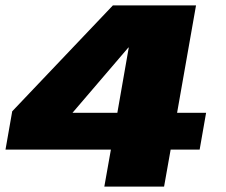

<svg xmlns="http://www.w3.org/2000/svg" viewBox="-32 -695 840 715"><path d="M356.5 0H579L603.5 -138H711.5L735.5 -275H627.5L698 -675H388.5L13.5 -280.5L-11.5 -138H381ZM238 -275 446 -518H447.5L405 -275Z"/></svg>

Font: Anybody Expanded ExtraBold
Style: Italic
Weight: 800
Width: 7
Italic angle: -10°
Version: Version 1.113;gftools[0.9.25]